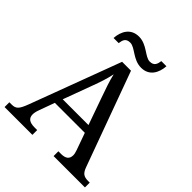

<svg xmlns="http://www.w3.org/2000/svg" viewBox="-243 -1045 1191 1191"><g transform="rotate(45 352.5 -449.5)"><path d="M426 -771C497 -771 527 -828 531 -889H486C482 -862 476 -836 437 -836C395 -836 352 -899 281 -899C209 -899 179 -842 175 -781H220C224 -808 229 -834 269 -834C312 -834 354 -771 426 -771ZM0 0H244V-42H221C177 -42 155 -57 155 -91C155 -102 158 -118 164 -134L202 -239H465L505 -127C510 -112 513 -101 513 -90C513 -57 493 -42 453 -42H430V0H705V-42H692C653 -42 636 -53 621 -95L395 -714H317L95 -120C71 -56 58 -42 19 -42H0ZM221 -289 289 -473C312 -535 325 -574 335 -622C346 -574 364 -523 385 -464L447 -289Z"/></g></svg>

Font: Noto Serif
Style: Regular
Weight: 400
Designer: Monotype Design Team
Foundry: Monotype Imaging Inc.
Version: Version 2.015